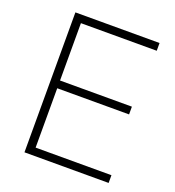

<svg xmlns="http://www.w3.org/2000/svg" viewBox="-129 -807 828 909"><g transform="rotate(20 285.0 -352.5)"><path d="M96 0V-705H520V-666H138V-377H500V-338H138V-39H520V0Z"/></g></svg>

Font: Nunito Sans ExtraLight
Style: Regular
Weight: 200
Designer: Vernon Adams
Foundry: Vernon Adams
Version: Version 3.006; ttfautohint (v1.8.3)